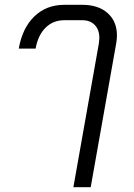

<svg xmlns="http://www.w3.org/2000/svg" viewBox="-20 -578 557 798"><path d="M391 -398Q393 -414 393 -420Q393 -454 374 -474Q355 -494 322 -494H247Q201 -494 169.5 -463Q138 -432 128 -376H58Q73 -462 123 -510Q173 -558 247 -558H322Q389 -558 427.5 -523.5Q466 -489 466 -431Q466 -415 463 -398L357 200H285Z"/></svg>

Font: Bai Jamjuree
Style: Italic
Weight: 400
Italic angle: -10°
Version: Version 1.000; ttfautohint (v1.6)